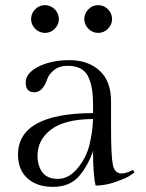

<svg xmlns="http://www.w3.org/2000/svg" viewBox="-20 -717 568 747"><path d="M412 -323V-222Q412 -111 419 -76.5Q426 -42 453 -42Q470 -42 498 -56L503 -46Q495 -40 482 -31.5Q469 -23 429 -9Q389 5 352 5Q342 -37 342 -129Q320 -67 284.5 -28.5Q249 10 186 10Q123 10 86.5 -23.5Q50 -57 50 -115Q50 -276 342 -277V-313Q342 -385 321 -423Q300 -461 243 -461Q211 -461 191 -445Q171 -429 164 -410Q147 -358 113.5 -358Q80 -358 80 -395.5Q80 -433 130 -458Q180 -483 251 -483Q322 -483 367 -442.5Q412 -402 412 -323ZM342 -254Q231 -253 178.5 -213Q126 -173 126 -111Q126 -72 145 -46.5Q164 -21 205.5 -21Q247 -21 281 -61.5Q315 -102 327.5 -151.5Q340 -201 342 -254ZM117 -605Q101 -621 101 -643Q101 -665 117 -681Q133 -697 155 -697Q177 -697 193 -681Q209 -665 209 -643Q209 -621 193 -605Q177 -589 155 -589Q133 -589 117 -605ZM324 -605Q308 -621 308 -643Q308 -665 324 -681Q340 -697 362 -697Q384 -697 400 -681Q416 -665 416 -643Q416 -621 400 -605Q384 -589 362 -589Q340 -589 324 -605Z"/></svg>

Font: Gilda Display
Style: Regular
Weight: 400
Designer: Eduardo Rodriguez Tunni
Foundry: Eduardo Rodriguez Tunni
Version: Version 1.001